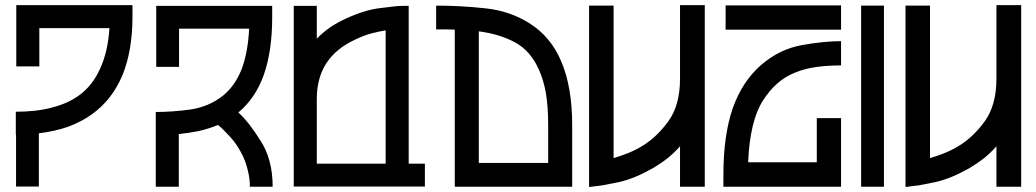

<svg xmlns="http://www.w3.org/2000/svg" viewBox="-20 -746 4129 765"><path d="M44.9 -725.6Q199.2 -725.6 507.8 -725.6Q507.8 -710 507.8 -679.7Q507.8 -543.9 467.8 -446.3Q426.8 -348.6 346.7 -291Q304.7 -260.7 252 -241.2Q199.2 -222.7 134.8 -214.8Q134.8 -144.5 134.8 -2.9Q104.5 -2.9 43.9 -2.9Q43.9 -72.3 43.9 -210Q43.9 -210 43.9 -210Q43.9 -210 43 -210Q43 -240.2 43 -300.8Q125 -300.8 186.5 -317.4Q249 -333 293.9 -365.2Q348.6 -404.3 378.9 -472.7Q410.2 -540 416 -633.8Q322.3 -633.8 136.7 -633.8Q136.7 -583 136.7 -481.4Q106.4 -481.4 44.9 -481.4Q44.9 -484.4 44.9 -487.3Q44.9 -490.2 44.9 -494.1Q44.9 -551.8 44.9 -609.4Q44.9 -667 44.9 -725.6Z M929.7 -297.9Q971.7 -259.8 1018.6 -184.6Q1066.4 -110.4 1066.4 -2Q1036.1 -2 975.6 -2Q975.6 -35.2 967.8 -65.4Q960.9 -95.7 949.2 -121.1Q926.8 -168.9 896.5 -201.2Q867.2 -233.4 848.6 -248Q810.5 -232.4 770.5 -223.6Q731.4 -215.8 692.4 -211.9Q692.4 -141.6 692.4 -2Q662.1 -2 600.6 -2Q600.6 -70.3 600.6 -208Q600.6 -208 600.6 -208Q600.6 -208 600.6 -208Q600.6 -239.3 600.6 -299.8Q665 -299.8 738.3 -309.6Q810.5 -320.3 865.2 -362.3Q914.1 -400.4 941.4 -466.8Q967.8 -534.2 972.7 -631.8Q879.9 -631.8 693.4 -631.8Q693.4 -581.1 693.4 -479.5Q663.1 -479.5 602.5 -479.5Q602.5 -560.5 602.5 -722.7Q756.8 -722.7 1064.5 -722.7Q1064.5 -707 1064.5 -676.8Q1064.5 -543 1031.2 -448.2Q998 -354.5 929.7 -297.9Z M1608.4 -93.8Q1629.9 -93.8 1672.9 -93.8Q1672.9 -63.5 1672.9 -2.9Q1499 -2.9 1150.4 -2.9Q1150.4 -243.2 1150.4 -722.7Q1181.6 -722.7 1242.2 -722.7Q1242.2 -678.7 1242.2 -591.8Q1265.6 -616.2 1294.9 -636.7Q1325.2 -657.2 1360.4 -672.9Q1434.6 -707 1496.1 -713.9Q1557.6 -721.7 1561.5 -721.7Q1577.1 -722.7 1608.4 -722.7Q1608.4 -715.8 1608.4 -708Q1608.4 -700.2 1608.4 -691.4Q1608.4 -543 1608.4 -393.6Q1608.4 -244.1 1608.4 -93.8ZM1242.2 -352.5Q1242.2 -266.6 1242.2 -93.8Q1334 -93.8 1516.6 -93.8Q1516.6 -271.5 1516.6 -625Q1492.2 -621.1 1460.9 -613.3Q1428.7 -604.5 1396.5 -588.9Q1319.3 -553.7 1280.3 -494.1Q1242.2 -434.6 1242.2 -352.5Z M1792 -2Q1792 -210 1792 -627.9Q1774.4 -627.9 1755.9 -628.9Q1737.3 -628.9 1717.8 -628.9Q1717.8 -660.2 1717.8 -723.6Q1815.4 -723.6 1913.1 -712.9Q2009.8 -703.1 2087.9 -654.3Q2174.8 -600.6 2216.8 -500Q2259.8 -398.4 2259.8 -247.1Q2259.8 -165 2259.8 -2Q2148.4 -2 2037.1 -2Q1926.8 -2 1815.4 -2Q1809.6 -2 1803.7 -2Q1797.9 -2 1792 -2ZM2164.1 -96.7Q2164.1 -146.5 2164.1 -247.1Q2164.1 -319.3 2155.3 -374Q2145.5 -428.7 2127 -468.8Q2093.8 -543.9 2032.2 -577.1Q1970.7 -610.4 1887.7 -621.1Q1887.7 -446.3 1887.7 -96.7Q1953.1 -96.7 2018.6 -96.7Q2085 -96.7 2150.4 -96.7Q2154.3 -96.7 2157.2 -96.7Q2161.1 -96.7 2164.1 -96.7Z M2689.5 -725.6Q2722.7 -725.6 2788.1 -725.6Q2788.1 -484.4 2788.1 -2Q2754.9 -2 2689.5 -2Q2689.5 -55.7 2689.5 -163.1Q2667 -137.7 2640.6 -116.2Q2613.3 -94.7 2582 -76.2Q2507.8 -34.2 2446.3 -20.5Q2384.8 -7.8 2381.8 -7.8Q2363.3 -4.9 2327.1 -1Q2327.1 -242.2 2327.1 -723.6Q2359.4 -723.6 2424.8 -723.6Q2424.8 -521.5 2424.8 -116.2Q2449.2 -123 2479.5 -134.8Q2509.8 -146.5 2540 -165Q2597.7 -200.2 2643.6 -263.7Q2689.5 -328.1 2689.5 -432.6Q2689.5 -436.5 2689.5 -440.4Q2689.5 -444.3 2689.5 -447.3Q2689.5 -517.6 2689.5 -586.9Q2689.5 -656.2 2689.5 -725.6Z M2871.1 -724.6Q3024.4 -724.6 3331.1 -724.6Q3331.1 -692.4 3331.1 -627.9Q3177.7 -627.9 2871.1 -627.9Q2871.1 -660.2 2871.1 -724.6ZM2862.3 -2Q2862.3 -18.6 2862.3 -50.8Q2862.3 -206.1 2899.4 -314.5Q2937.5 -421.9 3012.7 -487.3Q3086.9 -550.8 3175.8 -566.4Q3263.7 -582 3331.1 -582Q3331.1 -549.8 3331.1 -485.4Q3282.2 -485.4 3235.4 -479.5Q3189.5 -473.6 3148.4 -457Q3071.3 -426.8 3019.5 -344.7Q2967.8 -263.7 2960.9 -99.6Q3051.8 -99.6 3234.4 -99.6Q3234.4 -158.2 3234.4 -275.4Q3266.6 -275.4 3331.1 -275.4Q3331.1 -184.6 3331.1 -2Q3331.1 -2 3332 -2Q3219.7 -2 3108.4 -2Q2997.1 -2 2885.7 -2Q2879.9 -2 2874 -2Q2868.2 -2 2862.3 -2Z M3411.1 -723.6Q3441.4 -723.6 3502 -723.6Q3502 -483.4 3502 -2Q3471.7 -2 3411.1 -2Q3411.1 -242.2 3411.1 -723.6Z M3950.2 -725.6Q3983.4 -725.6 4048.8 -725.6Q4048.8 -484.4 4048.8 -2Q4015.6 -2 3950.2 -2Q3950.2 -55.7 3950.2 -163.1Q3927.7 -137.7 3901.4 -116.2Q3874 -94.7 3842.8 -76.2Q3768.6 -34.2 3707 -20.5Q3645.5 -7.8 3642.6 -7.8Q3624 -4.9 3587.9 -1Q3587.9 -242.2 3587.9 -723.6Q3620.1 -723.6 3685.5 -723.6Q3685.5 -521.5 3685.5 -116.2Q3710 -123 3740.2 -134.8Q3770.5 -146.5 3800.8 -165Q3858.4 -200.2 3904.3 -263.7Q3950.2 -328.1 3950.2 -432.6Q3950.2 -436.5 3950.2 -440.4Q3950.2 -444.3 3950.2 -447.3Q3950.2 -517.6 3950.2 -586.9Q3950.2 -656.2 3950.2 -725.6Z"/></svg>

Font: Oishi
Style: Regular
Weight: 400
Designer: bBranding
Version: Version 1.0